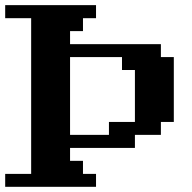

<svg xmlns="http://www.w3.org/2000/svg" viewBox="-20 -720 740 740"><path d="M250 -600.1V-549.8H600.1V-500H649.9V-250H600.1V-200.2H500V-149.9H250V-100.1H299.8V-49.8H350.1V0H0V-49.8H100.1V-649.9H0V-700.2H350.1V-649.9H299.8V-600.1ZM250 -200.2H399.9V-250H500V-450.2H450.2V-500H250Z"/></svg>

Font: Redaction 50
Style: Bold
Weight: 700
Designer: Jeremy Mickel / Forest Young
Foundry: MCKL
Version: Version 2.001;hotconv 1.0.113;makeotfexe 2.5.65598 DEVELOPME